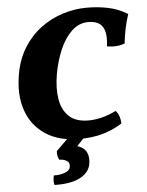

<svg xmlns="http://www.w3.org/2000/svg" viewBox="-61 -734 782 1024"><g transform="rotate(-5 330.0 -221.5)"><path d="M660 -632Q636 -561 627 -477Q584 -461 532 -470Q539 -526 529 -555.5Q519 -585 497 -596.5Q475 -608 444 -608Q393 -608 354 -570.5Q315 -533 290 -473.5Q265 -414 253 -347Q240 -272 249.5 -213Q259 -154 295.5 -119.5Q332 -85 400 -85Q432 -85 468.5 -93.5Q505 -102 548 -123Q560 -110 566 -92.5Q572 -75 573 -54Q525 -23 469 -7Q413 9 343 9Q234 9 162 -38.5Q90 -86 61 -169.5Q32 -253 51 -362Q65 -443 103 -503.5Q141 -564 195.5 -604.5Q250 -645 314 -665Q378 -685 442 -685Q503 -685 557.5 -673.5Q612 -662 660 -632ZM189 242Q185 231 186 216.5Q187 202 190 191Q223 192 249 182Q275 172 278 155Q283 132 267 121Q251 110 226 110Q214 89 217 63L297 -16H387L328 46Q365 58 377.5 85Q390 112 383 148Q374 194 324.5 219Q275 244 189 242Z"/></g></svg>

Font: Vollkorn Black
Style: Italic
Weight: 900
Italic angle: -11°
Designer: Friedrich Althausen
Foundry: Friedrich Althausen
Version: Version 5.000; ttfautohint (v1.8.3)